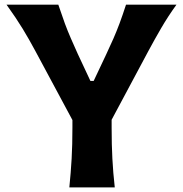

<svg xmlns="http://www.w3.org/2000/svg" viewBox="-20 -809 789 829"><path d="M279.4 0H475.5Q468.3 -63.9 465.2 -123.8Q462 -183.8 462 -257.9V-291.9L621.4 -590.1Q647 -637.8 676.3 -688.2Q705.6 -738.6 741.9 -788.8H524.1Q508.9 -741.9 496.2 -708Q483.5 -674.1 470.1 -643.3Q456.7 -612.6 438.7 -574.5L384.4 -459.5H370.4L315.2 -577.5Q298.7 -614.2 285.6 -644.2Q272.5 -674.1 260 -707.8Q247.6 -741.5 231.8 -788.8H8.2Q50.1 -730.5 78 -684.7Q105.8 -638.9 132.2 -589.6L292.7 -290.7V-257.9Q292.7 -183.8 289.3 -123.8Q285.9 -63.9 279.4 0Z"/></svg>

Font: Pinar-VF-FD
Style: Regular
Weight: 300
Designer: Amin Abedi
Version: Version 3.0